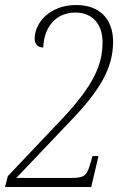

<svg xmlns="http://www.w3.org/2000/svg" viewBox="-24 -744 503 764"><path d="M-4 0H339L368 -123H344L338 -102C322 -46 316 -36 259 -36H41L254 -260C374 -384 426 -473 426 -578C426 -666 375 -724 279 -724C173 -724 114 -652 114 -591C114 -565 129 -555 148 -555C151 -637 199 -694 276 -694C345 -694 384 -647 384 -576C384 -486 349 -406 226 -274L7 -43Z"/></svg>

Font: Noto Serif Condensed ExtraLight
Style: Italic
Weight: 200
Width: 3
Italic angle: -12°
Designer: Monotype Design Team
Foundry: Monotype Imaging Inc.
Version: Version 2.013